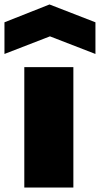

<svg xmlns="http://www.w3.org/2000/svg" viewBox="-56 -841 448 861"><path d="M-36 -741 166 -821 372 -741V-599L168 -678L-36 -599ZM53 -540H273V0H53Z"/></svg>

Font: Encode Sans Normal
Style: Black
Weight: 900
Designer: Pablo Impallari, Andres Torresi
Foundry: Pablo Impallari, Andres Torresi
Version: Version 1.000; ttfautohint (v1.00) -l 8 -r 50 -G 200 -x 14 -